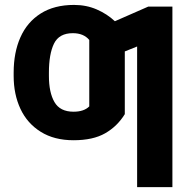

<svg xmlns="http://www.w3.org/2000/svg" viewBox="-20 -557 752 776"><path d="M340.8 -127V-395.5Q317.9 -422.9 274.4 -422.9Q218.8 -422.9 198.2 -380.6Q177.7 -338.4 177.7 -263.7V-250Q177.7 -183.1 200.2 -144.3Q222.7 -105.5 277.3 -105.5Q319.3 -105.5 340.8 -127ZM676.8 199.2H534.2V-369.1L484.4 -349.1V-95.7Q454.1 -46.4 405 -18.3Q356 9.8 277.3 9.8Q199.2 9.8 144.8 -24.2Q90.3 -58.1 62.7 -116.9Q35.2 -175.8 35.2 -250V-263.7Q35.2 -344.7 62.5 -406.2Q89.8 -467.8 144.5 -502.4Q199.2 -537.1 279.3 -537.1Q329.1 -537.1 371.1 -518.8Q413.1 -500.5 444.3 -471.2L579.1 -530.3H676.8Z"/></svg>

Font: Pretendard Std
Style: Bold
Weight: 700
Designer: Base glyphs from Inter by Rasmus Andersson; Hangeul glyphs from Noto Sans CJK(Source Han Sans) by Jang Soo-young and Kan
Foundry: Kil Hyung-jin
Version: Version 1.309